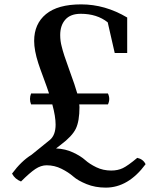

<svg xmlns="http://www.w3.org/2000/svg" viewBox="-20 -836 685 877"><path d="M488 -57Q518 -57 541 -68Q564 -79 607 -115Q634 -109 645 -86Q566 21 463 21Q415 21 375.5 5Q336 -11 314.5 -30Q293 -49 261 -65Q229 -81 193 -81Q167 -81 141.5 -64Q116 -47 76 -7Q48 -18 35 -43Q77 -100 124 -129L208 -197Q234 -219 234 -267Q234 -304 219 -359H122Q112 -384 122 -409H204Q196 -434 178.5 -481Q161 -528 155 -547Q136 -606 136 -649Q136 -727 190 -771.5Q244 -816 351 -816Q460 -816 561 -756V-594H504L472 -734Q423 -773 349 -773Q302 -773 278.5 -746.5Q255 -720 255 -676Q255 -648 262 -623Q269 -592 296.5 -517Q324 -442 333 -409H473Q485 -384 473 -359H342Q343 -355 343 -347Q343 -283 326.5 -248.5Q310 -214 258 -175L236 -158Q279 -156 314 -139.5Q349 -123 369 -105Q389 -87 420 -72Q451 -57 488 -57Z"/></svg>

Font: Adamina
Style: Regular
Weight: 400
Designer: Cyreal (www.cyreal.org)
Foundry: Cyreal
Version: Version 1.011